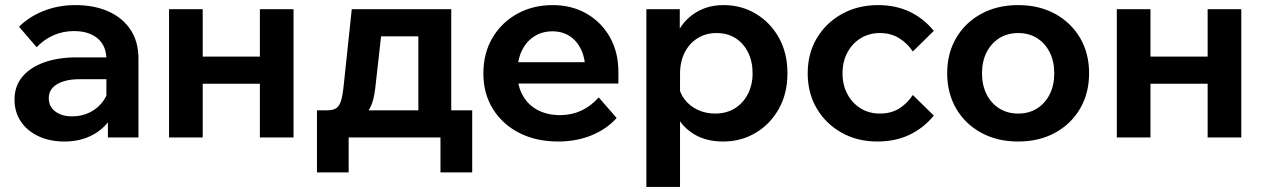

<svg xmlns="http://www.w3.org/2000/svg" viewBox="-20 -539 4957 753"><path d="M523 0H403.2V-100.9L397.3 -117.3V-306.2Q397.3 -359 363.1 -388.1Q328.9 -417.1 270.1 -417.1Q226.5 -417.1 189.2 -400.4Q151.8 -383.7 123.7 -353.8L54.6 -434.3Q94.9 -474 151.9 -496.5Q208.9 -519 275.5 -519Q349.5 -519 405.1 -494.2Q460.7 -469.4 491.9 -422.6Q523 -375.9 523 -309.2ZM232.3 16Q174.4 16 130.1 -5.1Q85.8 -26.2 61.4 -63.1Q36.9 -99.9 36.9 -148.5Q36.9 -200.5 67.2 -237.4Q97.4 -274.2 152.5 -294.1Q207.5 -314 280.7 -314H409.7V-228.3H290.7Q237.1 -228.3 204.2 -209Q171.3 -189.7 171.3 -153.6Q171.3 -121.2 196.7 -101.9Q222.1 -82.6 262.6 -82.6Q301.8 -82.6 334.1 -99.2Q366.3 -115.7 386.3 -144.8Q406.3 -173.8 409.3 -210.8L447.2 -193.2Q447.2 -131.4 420.2 -84.1Q393.1 -36.8 344.5 -10.4Q295.8 16 232.3 16Z M999.2 0V-503H1131.2V0ZM643 0V-503H775V0ZM705.3 -210.5V-316.9H1075.6V-210.5Z M1249.8 -61.5V-106.3H1263.7Q1284.9 -106.3 1297.6 -114Q1310.3 -121.7 1317.1 -142.8Q1323.9 -163.9 1327.9 -203.7L1359.6 -503H1749.7V-78.8H1620.7V-483.7L1712.4 -396.6H1382.8L1484.3 -483.7L1451.7 -193.4Q1446.3 -143.6 1430.8 -114.9Q1415.4 -86.1 1384.9 -73.8Q1354.3 -61.5 1301.7 -61.5ZM1223.1 137.2V-106.3H1831.9V137.2H1707.5V-70.7L1777.3 0H1301.9L1347.4 -70.7V137.2Z M2328.1 -157.1 2398.4 -76.3Q2360 -33.1 2300.5 -8.5Q2240.9 16 2169.3 16Q2082.1 16 2016 -18Q1949.9 -52 1912.8 -112.2Q1875.7 -172.4 1875.7 -250.9Q1875.7 -329.9 1911.3 -390.5Q1946.9 -451 2008.7 -485Q2070.4 -519 2147.3 -519Q2222.3 -519 2280.6 -485.5Q2338.8 -452 2372 -393.1Q2405.3 -334.2 2405.3 -256.3V-250.3H2275.5V-263.7Q2275.5 -310.1 2259.4 -344.1Q2243.4 -378.1 2214.6 -397.1Q2185.9 -416.1 2146.7 -416.1Q2106.1 -416.1 2075.2 -396.3Q2044.2 -376.5 2026.7 -340.5Q2009.2 -304.4 2009.2 -253.7Q2009.2 -201.2 2030.6 -163.8Q2051.9 -126.5 2089.6 -107Q2127.3 -87.5 2176.4 -87.5Q2266.3 -87.5 2328.1 -157.1ZM2405.3 -211.5H1961.5V-295H2388.7L2405.3 -255.7Z M2647 194H2515V-503H2646V-346.7H2617.6Q2624.8 -396.3 2651.3 -435.1Q2677.9 -473.9 2720.6 -496.5Q2763.4 -519 2818.2 -519Q2887.8 -519 2944.7 -484.8Q3001.6 -450.6 3034.9 -390.7Q3068.3 -330.8 3068.3 -251.5Q3068.3 -172.4 3034.5 -112.2Q3000.8 -52 2943.6 -18Q2886.4 16 2816.1 16Q2750.3 16 2703.5 -11.8Q2656.6 -39.6 2632.7 -87.1Q2608.7 -134.6 2611.4 -192.4L2640.1 -209.9Q2644.7 -175.8 2664.9 -149.3Q2685.1 -122.7 2716.4 -108.2Q2747.7 -93.6 2784.3 -93.6Q2828.9 -93.6 2861.7 -113.9Q2894.4 -134.2 2913 -170.1Q2931.6 -206.1 2931.6 -251.5Q2931.6 -297.5 2914 -333.2Q2896.4 -368.8 2865 -389.1Q2833.5 -409.4 2790.3 -409.4Q2748.5 -409.4 2716.3 -389.4Q2684 -369.5 2665.5 -333.6Q2647 -297.7 2647 -248.1Z M3559.9 -166.5 3642.3 -85.7Q3602.8 -37.4 3547.6 -10.7Q3492.4 16 3420.7 16Q3342.7 16 3280.8 -18.6Q3218.9 -53.2 3183.3 -113.4Q3147.7 -173.7 3147.7 -251.5Q3147.7 -329.3 3183.6 -389.5Q3219.6 -449.8 3282.2 -484.4Q3344.9 -519 3423.5 -519Q3493.4 -519 3548.4 -492.6Q3603.4 -466.2 3642.3 -417.9L3559.9 -337.1Q3539 -368.9 3506.7 -389.1Q3474.3 -409.4 3430.9 -409.4Q3388.5 -409.4 3355.4 -389Q3322.3 -368.6 3303.3 -332.9Q3284.3 -297.3 3284.3 -251.5Q3284.3 -205.7 3303.3 -170.1Q3322.3 -134.4 3355.4 -114Q3388.5 -93.6 3430.9 -93.6Q3474.9 -93.6 3507 -113.8Q3539 -134.1 3559.9 -166.5Z M3973 16Q3891.3 16 3828.3 -18.3Q3765.3 -52.6 3730 -113.1Q3694.7 -173.6 3694.7 -251.5Q3694.7 -329.9 3730 -390.2Q3765.3 -450.4 3828.3 -484.7Q3891.3 -519 3973 -519Q4055.1 -519 4117.9 -484.7Q4180.6 -450.4 4216 -390.2Q4251.3 -329.9 4251.3 -251.8Q4251.3 -173.7 4216 -113.1Q4180.6 -52.6 4117.9 -18.3Q4055.1 16 3973 16ZM3973.3 -93.6Q4015.4 -93.6 4047.2 -113.6Q4079 -133.6 4096.9 -169.3Q4114.7 -204.9 4114.7 -251.4Q4114.7 -297.9 4096.9 -333.6Q4079 -369.3 4047.2 -389.4Q4015.4 -409.4 3973.3 -409.4Q3931.1 -409.4 3899.2 -389.4Q3867.2 -369.3 3849.2 -333.7Q3831.3 -298 3831.3 -251.5Q3831.3 -205 3849.2 -169.3Q3867.2 -133.7 3899.2 -113.6Q3931.1 -93.6 3973.3 -93.6Z M4716.2 0V-503H4848.2V0ZM4360 0V-503H4492V0ZM4422.3 -210.5V-316.9H4792.6V-210.5Z"/></svg>

Font: Wix Madefor Display
Style: Regular
Weight: 400
Designer: Dalton Maag Ltd
Foundry: Dalton Maag Ltd
Version: Version 3.100